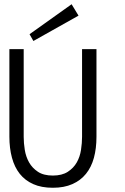

<svg xmlns="http://www.w3.org/2000/svg" viewBox="-20 -867 586 898"><path d="M431.2 -227.1Q431.2 -172.9 419.2 -128.9Q407.2 -85 382.1 -54Q356.9 -22.9 318.4 -5.9Q279.8 11.2 227.1 11.2Q173.8 11.2 135.5 -5.9Q97.2 -22.9 72.5 -54Q47.9 -85 35.9 -129.4Q23.9 -173.8 23.9 -228V-637.2H90.8V-227.1Q90.8 -198.2 95.9 -166Q101.1 -133.8 116 -107.4Q130.9 -81.1 157.5 -63.5Q184.1 -45.9 227.1 -45.9Q270 -45.9 297.1 -63.5Q324.2 -81.1 339.1 -107.4Q354 -133.8 358.9 -166Q363.8 -198.2 363.8 -227.1V-637.2H431.2ZM347.2 -793.9 136.2 -675.3 118.2 -707 314.9 -847.2Z"/></svg>

Font: Anonymous Pro
Style: Regular
Weight: 400
Monospace: yes
Designer: Mark Simonson
Version: Version 1.002